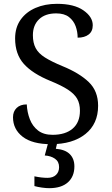

<svg xmlns="http://www.w3.org/2000/svg" viewBox="-20 -744 584 1004"><path d="M247 10Q149 10 98.5 -29Q48 -68 48 -131Q48 -161 67 -179.5Q86 -198 120 -198Q122 -157 136 -120.5Q150 -84 179 -61.5Q208 -39 255 -39Q322 -39 360 -71.5Q398 -104 398 -165Q398 -202 383.5 -227.5Q369 -253 335.5 -275Q302 -297 243 -321Q150 -359 104.5 -410Q59 -461 59 -543Q59 -600 87.5 -640.5Q116 -681 165.5 -702.5Q215 -724 278 -724Q367 -724 416 -690Q465 -656 465 -612Q465 -580 443.5 -563.5Q422 -547 386 -547Q386 -578 375.5 -607Q365 -636 340.5 -655Q316 -674 274 -674Q216 -674 184 -643Q152 -612 152 -560Q152 -520 166.5 -492.5Q181 -465 215 -443.5Q249 -422 307 -398Q395 -362 444 -315Q493 -268 493 -191Q493 -96 426.5 -43Q360 10 247 10ZM237 240Q221 240 199.5 237Q178 234 160 229V178Q198 186 228 186Q257 186 273 170.5Q289 155 289 130Q289 101 267.5 86Q246 71 214 69L235 -9H282L272 34Q321 38 345 62Q369 86 369 126Q369 179 335 209.5Q301 240 237 240Z"/></svg>

Font: Noto Serif Old Uyghur
Style: Regular
Weight: 400
Designer: Lewis McGuffie
Foundry: Google LLC
Version: Version 1.003; ttfautohint (v1.8.4.7-5d5b)